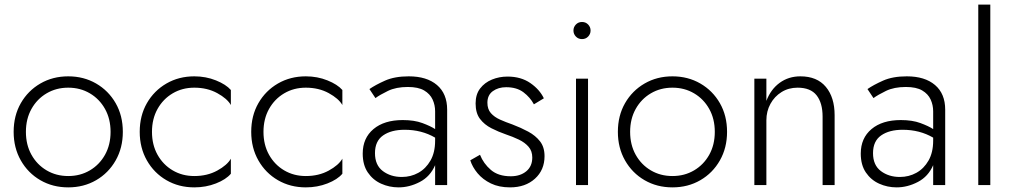

<svg xmlns="http://www.w3.org/2000/svg" viewBox="-20 -800 4380 830"><path d="M39 -230Q39 -300 70 -354Q101 -408 154.5 -439Q208 -470 275 -470Q342 -470 395.5 -439Q449 -408 480 -354Q511 -300 511 -230Q511 -161 480 -106.5Q449 -52 395.5 -21Q342 10 275 10Q208 10 154.5 -21Q101 -52 70 -106.5Q39 -161 39 -230ZM92 -230Q92 -174 116 -131Q140 -88 181.5 -63.5Q223 -39 275 -39Q327 -39 368.5 -63.5Q410 -88 434 -131Q458 -174 458 -230Q458 -286 434 -329Q410 -372 368.5 -396.5Q327 -421 275 -421Q223 -421 181.5 -396.5Q140 -372 116 -329Q92 -286 92 -230Z M637 -230Q637 -174 661 -131Q685 -88 726.5 -63.5Q768 -39 820 -39Q876 -39 919 -62.5Q962 -86 978 -114V-49Q957 -24 913.5 -7Q870 10 820 10Q753 10 699.5 -21Q646 -52 615 -106.5Q584 -161 584 -230Q584 -300 615 -354Q646 -408 699.5 -439Q753 -470 820 -470Q870 -470 913.5 -452.5Q957 -435 978 -411V-346Q962 -374 919 -397.5Q876 -421 820 -421Q768 -421 726.5 -396.5Q685 -372 661 -329Q637 -286 637 -230Z M1119 -230Q1119 -174 1143 -131Q1167 -88 1208.5 -63.5Q1250 -39 1302 -39Q1358 -39 1401 -62.5Q1444 -86 1460 -114V-49Q1439 -24 1395.5 -7Q1352 10 1302 10Q1235 10 1181.5 -21Q1128 -52 1097 -106.5Q1066 -161 1066 -230Q1066 -300 1097 -354Q1128 -408 1181.5 -439Q1235 -470 1302 -470Q1352 -470 1395.5 -452.5Q1439 -435 1460 -411V-346Q1444 -374 1401 -397.5Q1358 -421 1302 -421Q1250 -421 1208.5 -396.5Q1167 -372 1143 -329Q1119 -286 1119 -230Z M1603 -376 1577 -415Q1603 -433 1644.5 -451.5Q1686 -470 1747 -470Q1825 -470 1869 -432.5Q1913 -395 1913 -326V0H1861V-86Q1840 -37 1795 -13.5Q1750 10 1703 10Q1663 10 1627.5 -6Q1592 -22 1570 -54.5Q1548 -87 1548 -136Q1548 -203 1594.5 -242Q1641 -281 1721 -281Q1771 -281 1806 -268Q1841 -255 1861 -242V-319Q1861 -346 1850 -370Q1839 -394 1813.5 -409Q1788 -424 1743 -424Q1692 -424 1657 -407Q1622 -390 1603 -376ZM1601 -138Q1601 -86 1635 -60.5Q1669 -35 1717 -35Q1756 -35 1788.5 -53Q1821 -71 1841 -106Q1861 -141 1861 -192V-205Q1803 -239 1729 -239Q1671 -239 1636 -214.5Q1601 -190 1601 -138Z M2055 -131Q2070 -93 2102 -65.5Q2134 -38 2188 -38Q2229 -38 2255 -59.5Q2281 -81 2281 -119Q2281 -147 2265 -165.5Q2249 -184 2223 -196.5Q2197 -209 2167 -219Q2135 -230 2104.5 -245.5Q2074 -261 2055 -286Q2036 -311 2036 -353Q2036 -392 2055.5 -417.5Q2075 -443 2106.5 -456Q2138 -469 2174 -469Q2232 -469 2272.5 -441Q2313 -413 2331 -375L2288 -349Q2272 -379 2243 -401Q2214 -423 2168 -423Q2134 -423 2110.5 -406Q2087 -389 2087 -356Q2087 -328 2102 -311Q2117 -294 2141.5 -283Q2166 -272 2195 -262Q2232 -248 2263.5 -231Q2295 -214 2314.5 -189Q2334 -164 2334 -125Q2334 -65 2292.5 -27.5Q2251 10 2185 10Q2137 10 2102 -7Q2067 -24 2044.5 -51Q2022 -78 2013 -107Z M2459 -668Q2459 -683 2469.5 -694Q2480 -705 2496 -705Q2512 -705 2522.5 -694Q2533 -683 2533 -668Q2533 -653 2522.5 -642Q2512 -631 2496 -631Q2480 -631 2469.5 -642Q2459 -653 2459 -668ZM2470 -460H2522V0H2470Z M2651 -230Q2651 -300 2682 -354Q2713 -408 2766.5 -439Q2820 -470 2887 -470Q2954 -470 3007.5 -439Q3061 -408 3092 -354Q3123 -300 3123 -230Q3123 -161 3092 -106.5Q3061 -52 3007.5 -21Q2954 10 2887 10Q2820 10 2766.5 -21Q2713 -52 2682 -106.5Q2651 -161 2651 -230ZM2704 -230Q2704 -174 2728 -131Q2752 -88 2793.5 -63.5Q2835 -39 2887 -39Q2939 -39 2980.5 -63.5Q3022 -88 3046 -131Q3070 -174 3070 -230Q3070 -286 3046 -329Q3022 -372 2980.5 -396.5Q2939 -421 2887 -421Q2835 -421 2793.5 -396.5Q2752 -372 2728 -329Q2704 -286 2704 -230Z M3536 -296Q3536 -355 3510 -388Q3484 -421 3428 -421Q3389 -421 3358.5 -402Q3328 -383 3310.5 -351Q3293 -319 3293 -280V0H3241V-460H3293V-364Q3312 -414 3350.5 -442Q3389 -470 3440 -470Q3512 -470 3550 -424.5Q3588 -379 3588 -302V0H3536Z M3756 -376 3730 -415Q3756 -433 3797.5 -451.5Q3839 -470 3900 -470Q3978 -470 4022 -432.5Q4066 -395 4066 -326V0H4014V-86Q3993 -37 3948 -13.5Q3903 10 3856 10Q3816 10 3780.5 -6Q3745 -22 3723 -54.5Q3701 -87 3701 -136Q3701 -203 3747.5 -242Q3794 -281 3874 -281Q3924 -281 3959 -268Q3994 -255 4014 -242V-319Q4014 -346 4003 -370Q3992 -394 3966.5 -409Q3941 -424 3896 -424Q3845 -424 3810 -407Q3775 -390 3756 -376ZM3754 -138Q3754 -86 3788 -60.5Q3822 -35 3870 -35Q3909 -35 3941.5 -53Q3974 -71 3994 -106Q4014 -141 4014 -192V-205Q3956 -239 3882 -239Q3824 -239 3789 -214.5Q3754 -190 3754 -138Z M4209 -780H4261V0H4209Z"/></svg>

Font: Jost* Light
Style: Regular
Weight: 300
Version: Version 3.7